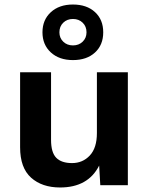

<svg xmlns="http://www.w3.org/2000/svg" viewBox="-20 -820 658 850"><path d="M205 -766Q242 -800 303 -800Q364 -800 400.5 -766.5Q437 -733 437 -677Q437 -621 400.5 -587.5Q364 -554 303 -554Q242 -554 205 -588Q168 -622 168 -677Q168 -732 205 -766ZM243 -677Q243 -652 260 -635.5Q277 -619 303 -619Q329 -619 346 -635.5Q363 -652 363 -677Q363 -703 346 -719.5Q329 -736 303 -736Q277 -736 260 -719.5Q243 -703 243 -677ZM246 10Q166 10 117.5 -33.5Q69 -77 69 -168V-500H206V-201Q206 -145 229 -121.5Q252 -98 299 -98Q346 -98 377.5 -131.5Q409 -165 409 -231V-500H546V0H424L419 -87Q370 10 246 10Z"/></svg>

Font: Elaine Sans SemiBold
Style: Regular
Weight: 600
Designer: Wei Huang
Foundry: Wei Huang
Version: Version 2.001;December 24, 2019;FontCreator 12.0.0.2547 64-b